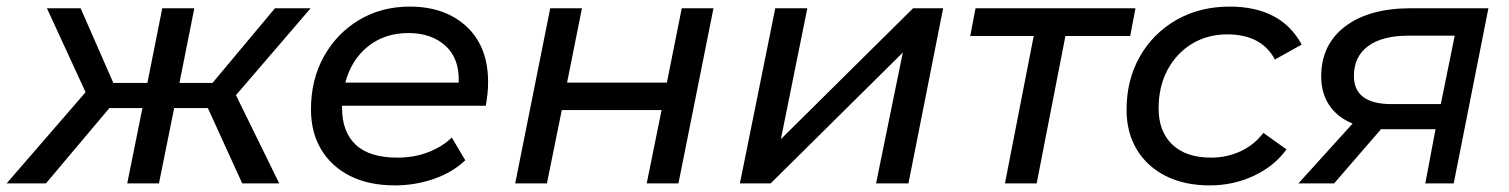

<svg xmlns="http://www.w3.org/2000/svg" viewBox="-61 -555 4565 581"><path d="M672 0 568 -228H466L420 0H324L370 -228H270L78 0H-41L198 -276L81 -530H183L282 -304H385L430 -530H527L482 -304H582L771 -530H879L653 -267L784 0Z M1134 6Q1055 6 998.5 -22.5Q942 -51 911 -102.5Q880 -154 880 -224Q880 -314 919 -384Q958 -454 1025.5 -494.5Q1093 -535 1179 -535Q1286 -535 1351 -474.5Q1416 -414 1416 -306Q1416 -287 1414 -269.5Q1412 -252 1409 -235H974Q974 -232 974 -229Q974 -156 1015.5 -117Q1057 -78 1142 -78Q1192 -78 1235 -94.5Q1278 -111 1306 -139L1347 -70Q1308 -33 1251.5 -13.5Q1195 6 1134 6ZM984 -305H1327Q1330 -377 1287.5 -416Q1245 -455 1175 -455Q1103 -455 1052.5 -414.5Q1002 -374 984 -305Z M1498 0 1604 -530H1700L1655 -305H1957L2002 -530H2098L1992 0H1896L1941 -222H1639L1594 0Z M2178 0 2285 -530H2382L2302 -134L2702 -530H2793L2688 0H2590L2671 -396L2271 0Z M2980 0 3067 -446H2875L2891 -530H3375L3359 -446H3163L3076 0Z M3600 6Q3523 6 3466.5 -22.5Q3410 -51 3379 -102.5Q3348 -154 3348 -223Q3348 -313 3388 -383.5Q3428 -454 3498.5 -494.5Q3569 -535 3660 -535Q3816 -535 3878 -420L3797 -375Q3756 -451 3653 -451Q3593 -451 3546 -422.5Q3499 -394 3472 -343.5Q3445 -293 3445 -227Q3445 -157 3486.5 -117.5Q3528 -78 3604 -78Q3651 -78 3692.5 -97Q3734 -116 3762 -153L3832 -103Q3795 -52 3733 -23Q3671 6 3600 6Z M4252 0 4283 -164H4134Q4126 -164 4118 -164L3976 0H3868L4032 -181Q3986 -200 3961.5 -236.5Q3937 -273 3937 -324Q3937 -420 4009.5 -475Q4082 -530 4208 -530H4443L4338 0ZM4299 -240 4341 -447H4200Q4122 -447 4079 -415.5Q4036 -384 4036 -325Q4036 -240 4150 -240Z"/></svg>

Font: Montserrat Medium
Style: Italic
Weight: 500
Italic angle: -11.3°
Designer: Julieta Ulanovsky
Foundry: Julieta Ulanovsky
Version: Version 9.000; ttfautohint (v1.8.4.7-5d5b)